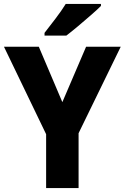

<svg xmlns="http://www.w3.org/2000/svg" viewBox="-20 -950 630 970"><path d="M295 -434 415 -714H590L377 -277V0H213V-272L0 -714H176ZM490 -920Q472 -902 440 -874Q408 -846 374 -817.5Q340 -789 315 -770H205V-784Q230 -816 260.5 -856Q291 -896 312 -930H490Z"/></svg>

Font: Noto Sans Hebrew SemiCondensed ExtraBold
Style: Regular
Weight: 800
Width: 4
Designer: Monotype Design Team
Foundry: Monotype Imaging Inc.
Version: Version 2.004; ttfautohint (v1.8.4.7-5d5b)